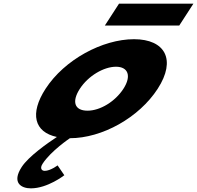

<svg xmlns="http://www.w3.org/2000/svg" viewBox="-20 -743 1081 1053"><path d="M632.8 -723 555.1 -603H963.1L1040.8 -723ZM417.8 -256C463.8 -327 549.2 -377 616.2 -377C682.2 -377 702.8 -327 656.8 -256C611.5 -186 529.1 -136 460.1 -136C388.1 -136 372.5 -186 417.8 -256ZM229.8 -256C142.2 -120.7 166.9 -18.3 292 8.2C240.4 42.2 136.7 114.7 98.9 173C42.6 260 97.2 290 149.2 290C241.2 290 332.8 218 332.8 218L295.8 164C295.8 164 256.3 194 225.3 194C208.3 194 197.4 180 213.6 155C258.9 85 363.3 15 363.3 15C540.3 15 742.5 -98 844.8 -256C948.5 -416 885 -528 715 -528C542 -528 333.5 -416 229.8 -256Z"/></svg>

Font: Hussar
Style: BdWodka
Weight: 700
Foundry: Cannot Into Space Fonts
Version: Version 2.00